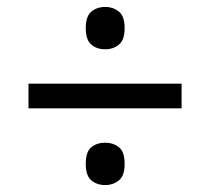

<svg xmlns="http://www.w3.org/2000/svg" viewBox="-20 -634 605 553"><path d="M283 -492Q259 -492 243 -505.5Q227 -519 227 -553Q227 -587 243 -600.5Q259 -614 283 -614Q306 -614 322.5 -600.5Q339 -587 339 -553Q339 -519 322.5 -505.5Q306 -492 283 -492ZM62 -322V-393H503V-322ZM283 -101Q259 -101 243 -114.5Q227 -128 227 -162Q227 -197 243 -210Q259 -223 283 -223Q306 -223 322.5 -210Q339 -197 339 -162Q339 -128 322.5 -114.5Q306 -101 283 -101Z"/></svg>

Font: Noto Serif Ethiopic
Style: Bold
Weight: 700
Designer: Monotype Design Team
Foundry: Monotype Imaging Inc.
Version: Version 2.102; ttfautohint (v1.8.4.7-5d5b)